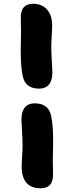

<svg xmlns="http://www.w3.org/2000/svg" viewBox="-20 -798 394 1022"><path d="M189 -326.2Q115.2 -326.2 101.1 -392.1Q92.8 -433.6 91.1 -482.2Q89.4 -530.8 91.1 -578.6Q92.8 -626.5 90.8 -699.2Q87.4 -777.8 157.2 -777.8Q202.6 -777.8 230.2 -747.3Q257.8 -716.8 257.8 -660.2Q257.8 -645.5 255.4 -607.9Q252.9 -570.3 252.9 -546.9Q252.9 -519 255.9 -472.4Q258.8 -425.8 258.8 -412.1Q258.8 -369.6 240.5 -347.9Q222.2 -326.2 189 -326.2ZM195.8 204.1Q95.2 204.1 95.2 85.9Q95.2 71.3 97.7 33.9Q100.1 -3.4 100.1 -26.9Q100.1 -54.7 97.2 -101.6Q94.2 -148.4 94.2 -162.1Q94.2 -204.6 112.5 -226.3Q130.9 -248 164.1 -248Q237.8 -248 252 -182.1Q260.3 -141.1 262 -92.3Q263.7 -43.5 262 4.4Q260.3 52.2 262.2 125Q265.6 204.1 195.8 204.1Z"/></svg>

Font: Shantell Sans Bouncy
Style: Regular
Weight: 800
Designer: Stephen Nixon, Anya Danilova, Shantell Martin
Foundry: Arrow Type
Version: Version 1.006;[9816181b4]